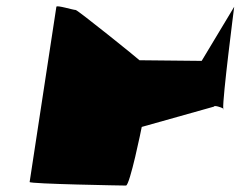

<svg xmlns="http://www.w3.org/2000/svg" viewBox="-20 -576 747 596"><path d="M72 -11C71 -5 363 0 371 0C383 0 419 -176 420 -182L644 -245C645 -250 667 -243 673 -239C670 -268 707 -555 707 -555L606 -387L413 -389C411 -392 221 -545 215 -545C207 -545 156 -561 155 -555ZM673 -239C673 -237 672 -237 673 -237C675 -237 675 -237 673 -239Z"/></svg>

Font: Ampere
Style: SCUltExtIta
Weight: 400
Version: Version 1